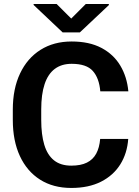

<svg xmlns="http://www.w3.org/2000/svg" viewBox="-20 -928 694 958"><path d="M479.8 -234.9H619.8Q614.8 -163.4 580.4 -108.1Q545.9 -52.8 484.2 -21.5Q422.6 9.8 335.6 9.8Q245.4 9.8 179.9 -31.7Q114.5 -73.2 79.2 -149.4Q43.9 -225.5 43.9 -329.5V-381Q43.9 -485 80.1 -561.4Q116.2 -637.8 182.3 -679.4Q248.4 -721 337.5 -721Q425.4 -721 486 -689Q546.7 -656.9 580.2 -600.8Q613.7 -544.7 620.4 -472.4H480.4Q474.9 -538.1 443.2 -573.8Q411.5 -609.6 337.5 -609.6Q287.1 -609.6 253.3 -584.2Q219.5 -558.9 202.6 -508.3Q185.7 -457.6 185.7 -381.9V-329.5Q185.7 -256.4 201 -205.5Q216.3 -154.6 249.5 -128Q282.6 -101.5 335.6 -101.5Q383.1 -101.5 413.5 -116.6Q443.8 -131.6 460 -161.3Q476.1 -190.9 479.8 -234.9ZM262.8 -907.9 335.4 -835.4 407.9 -907.9H523.2V-902.7L378.4 -766.3H292.6L147.7 -903.3V-907.9Z"/></svg>

Font: Vazirmatn
Style: Regular
Weight: 400
Designer: Saber Rastikerdar
Foundry: Saber Rastikerdar
Version: Version 33.003;September 2, 2022;FontCreator 14.0.0.2862 64-